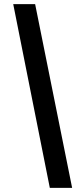

<svg xmlns="http://www.w3.org/2000/svg" viewBox="-20 -758 398 929"><path d="M221 151 44 -738H150L329 151Z"/></svg>

Font: REM Medium Medium
Style: Italic
Weight: 500
Italic angle: -11°
Version: Version 1.005;gftools[0.9.28]